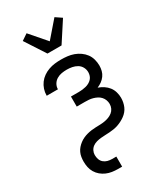

<svg xmlns="http://www.w3.org/2000/svg" viewBox="-240 -855 980 1157"><g transform="rotate(-30 250.0 -277.0)"><path d="M221 215Q201 215 181 212Q161 209 142.5 201Q124 193 108.5 180Q93 167 82.5 149.5Q72 132 68 112.5Q64 93 64 73Q64 57 66.5 41.5Q69 26 75.5 12Q82 -2 92 -13.5Q102 -25 114.5 -34.5Q127 -44 141 -50.5Q155 -57 170 -61Q185 -65 200 -67Q215 -69 230.5 -69.5Q246 -70 261.5 -70.5Q277 -71 292.5 -73.5Q308 -76 322.5 -81.5Q337 -87 349 -96.5Q361 -106 367.5 -120Q374 -134 374 -150Q374 -164 369 -177.5Q364 -191 354.5 -201.5Q345 -212 332.5 -218.5Q320 -225 306 -229Q292 -233 278 -234Q264 -235 250 -235H194V-305H250Q262 -305 274.5 -306.5Q287 -308 299 -311Q311 -314 322 -320Q333 -326 341.5 -335Q350 -344 354 -356Q358 -368 358 -380Q358 -399 349 -415.5Q340 -432 324 -441.5Q308 -451 289.5 -454.5Q271 -458 253 -458Q235 -458 217 -455Q199 -452 183 -442.5Q167 -433 157.5 -417Q148 -401 148 -383V-382H70V-384Q70 -406 77 -427Q84 -448 97 -465.5Q110 -483 128 -495.5Q146 -508 167 -515.5Q188 -523 209.5 -525.5Q231 -528 253 -528Q275 -528 297 -525.5Q319 -523 340 -515.5Q361 -508 379.5 -495Q398 -482 411 -464.5Q424 -447 430 -425Q436 -403 436 -381Q436 -363 431.5 -345.5Q427 -328 416.5 -313.5Q406 -299 391.5 -288.5Q377 -278 360 -271Q380 -264 397.5 -252.5Q415 -241 427.5 -225Q440 -209 446 -188.5Q452 -168 452 -148Q452 -132 449 -117Q446 -102 440 -88Q434 -74 424 -62Q414 -50 401.5 -41Q389 -32 375.5 -25Q362 -18 347.5 -13Q333 -8 317.5 -5.5Q302 -3 287 -2Q272 -1 256.5 -0.5Q241 0 226 1.5Q211 3 196 7Q181 11 168.5 20Q156 29 149 43Q142 57 142 72Q142 88 147 102.5Q152 117 163.5 127Q175 137 190 141Q205 145 221 145H250V215ZM201 -600 110 -740 153 -769 250 -657 347 -769 390 -740 299 -600Z"/></g></svg>

Font: Iosevka Fuck
Style: Regular
Weight: 400
Monospace: yes
Designer: Belleve Invis
Foundry: Belleve Invis
Version: Version 28.0.7; ttfautohint (v1.8.3)